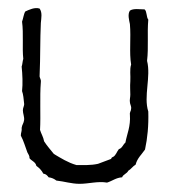

<svg xmlns="http://www.w3.org/2000/svg" viewBox="-20 -451 419 470"><path d="M42 -423C38 -417 37 -406 34 -398C38 -368 34 -334 37 -307C35 -301 35 -293 33 -288C35 -269 36 -246 34 -228C37 -220 38 -208 39 -198C40 -192 36 -188 36 -181C36 -173 40 -165 39 -157C38 -149 34 -146 33 -138C34 -130 31 -127 31 -119C38 -106 42 -91 47 -78C49 -74 53 -69 52 -64C57 -57 67 -55 69 -45C76 -40 82 -34 86 -26C93 -25 96 -21 99 -17C107 -16 113 -13 118 -9C137 -7 155 -1 175 -1C197 -1 220 -8 242 -4C255 -8 264 -16 279 -17C281 -24 291 -26 294 -33C301 -37 305 -44 312 -48C316 -64 327 -73 335 -85C341 -113 344 -143 343 -178C331 -215 350 -263 340 -302C344 -336 340 -368 343 -403C338 -409 340 -423 334 -428C322 -428 307 -431 298 -425C292 -416 296 -402 298 -392C301 -358 296 -322 301 -293C297 -281 300 -266 299 -252C298 -239 299 -229 299 -219C299 -213 297 -206 298 -201C298 -196 302 -191 301 -185C301 -179 297 -177 298 -170C300 -141 291 -124 287 -102C281 -97 279 -88 271 -86C266 -80 264 -71 257 -67C254 -66 253 -65 252 -62L220 -50C202 -46 185 -47 167 -47C146 -53 129 -64 112 -74C104 -84 95 -94 88 -105C86 -116 81 -123 78 -133C80 -167 77 -214 80 -250C81 -258 76 -260 77 -267C79 -312 78 -354 80 -395C81 -407 84 -420 77 -430C65 -434 51 -427 42 -423Z"/></svg>

Font: FuturaRener
Style: Light
Weight: 300
Designer: BSozoo
Foundry: BSozoo
Version: Version 1.0